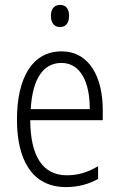

<svg xmlns="http://www.w3.org/2000/svg" viewBox="-20 -751 485 781"><path d="M225 -731C199 -731 187 -713 187 -686C187 -658 201 -641 224 -641C248 -641 261 -658 261 -686C261 -713 250 -731 225 -731ZM230 -542C111 -542 49 -434 49 -264C49 -99 112 10 248 10C299 10 340 -2 379 -23V-75C335 -49 297 -38 252 -38C154 -38 104 -115 103 -262H398V-303C398 -434 346 -542 230 -542ZM230 -495C310 -495 346 -412 345 -307H105C112 -432 157 -495 230 -495Z"/></svg>

Font: Noto Sans Hebrew Condensed Light
Style: Regular
Weight: 300
Width: 3
Designer: Monotype Design Team
Foundry: Monotype Imaging Inc.
Version: Version 2.004